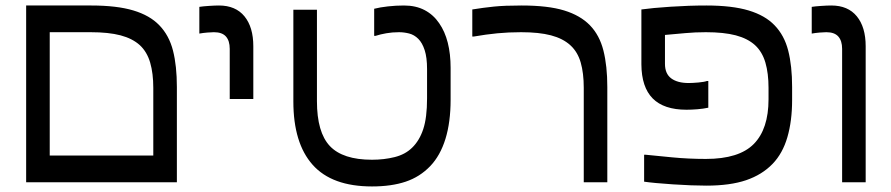

<svg xmlns="http://www.w3.org/2000/svg" viewBox="-20 -653 3193 688"><path d="M613.8 0H73.7V-633.3H306.6Q398.9 -633.3 458 -615.5Q517.1 -597.7 550.8 -562.5Q585.9 -526.4 599.9 -471.7Q613.8 -417 613.8 -341.3ZM529.3 -95.7V-338.4Q529.3 -390.1 518.1 -428.7Q506.8 -467.3 481 -491.2Q454.6 -515.1 411.9 -526.4Q369.1 -537.6 304.7 -537.6Q272 -537.6 235.6 -537.6Q199.2 -537.6 158.2 -537.6V-95.7Z M887.7 -298.3H803.2V-478Q803.2 -506.8 789.6 -522.2Q775.9 -537.6 746.6 -537.6Q738.3 -537.6 723.4 -536.4Q708.5 -535.2 694.3 -532.7V-628.4Q707 -630.4 728.3 -631.8Q749.5 -633.3 764.6 -633.3Q824.2 -633.3 856 -594.5Q887.7 -555.7 887.7 -487.3Z M1594.7 -295.9Q1594.7 -215.3 1576.2 -155.3Q1557.6 -95.2 1521.5 -57.6Q1484.4 -19 1433.6 -2Q1382.8 15.1 1313 15.1Q1169.4 15.1 1100.3 -62.5Q1031.2 -140.1 1031.2 -289.6V-618.2H1115.7V-290.5Q1115.7 -178.7 1162.1 -129.6Q1208.5 -80.6 1313 -80.6Q1356.4 -80.6 1394.3 -90.1Q1432.1 -99.6 1456.5 -123.5Q1482.9 -148.9 1496.6 -190.2Q1510.3 -231.4 1510.3 -300.8V-405.3Q1510.3 -447.3 1501.7 -473.4Q1493.2 -499.5 1479 -513.7Q1464.4 -528.3 1446 -533Q1427.7 -537.6 1409.7 -537.6Q1385.7 -537.6 1364.7 -533.9Q1343.8 -530.3 1325.2 -524.4H1320.8V-621.6Q1341.8 -627 1370.1 -630.1Q1398.4 -633.3 1427.7 -633.3Q1470.2 -633.3 1501.7 -616.7Q1533.2 -600.1 1553.7 -569.8Q1574.2 -540.5 1584.5 -500Q1594.7 -459.5 1594.7 -410.2Z M2156.2 0H2071.8V-338.4Q2071.8 -391.1 2060.8 -429.2Q2049.8 -467.3 2023.4 -491.2Q1997.1 -515.1 1954.3 -526.4Q1911.6 -537.6 1847.2 -537.6Q1802.7 -537.6 1762.2 -533.7Q1721.7 -529.8 1677.2 -522H1672.4V-619.1Q1711.9 -625.5 1749.8 -629.4Q1787.6 -633.3 1849.1 -633.3Q1943.8 -633.3 2001.7 -615.5Q2059.6 -597.7 2093.8 -562.5Q2128.4 -526.9 2142.3 -471.7Q2156.2 -416.5 2156.2 -341.3Z M2733.9 -338.4Q2733.9 -390.1 2722.7 -428.7Q2711.4 -467.3 2685.5 -491.2Q2659.2 -515.1 2616.5 -526.4Q2573.7 -537.6 2509.3 -537.6Q2470.7 -537.6 2436.5 -534.4Q2402.3 -531.2 2362.8 -527.8V-424.3Q2362.8 -388.7 2385.3 -372.1Q2407.7 -355.5 2447.8 -355.5Q2461.4 -355.5 2482.9 -357.4Q2504.4 -359.4 2513.2 -362.8H2518.1V-267.1Q2500 -263.2 2479 -261.5Q2458 -259.8 2439.9 -259.8Q2358.9 -259.8 2318.8 -300.3Q2278.8 -340.8 2278.3 -422.4V-619.1Q2316.4 -624.5 2382.6 -628.9Q2448.7 -633.3 2511.2 -633.3Q2603.5 -633.3 2662.6 -615.5Q2721.7 -597.7 2755.4 -562.5Q2790.5 -526.4 2804.4 -471.7Q2818.4 -417 2818.4 -341.3V-294.4Q2818.4 -219.7 2801.5 -161.6Q2784.7 -103.5 2748.5 -65.9Q2710.9 -26.9 2653.6 -7.3Q2596.2 12.2 2511.2 12.2Q2460.4 12.2 2390.9 7.6Q2321.3 2.9 2288.1 -2V-98.6H2293Q2331.1 -94.7 2389.4 -89.1Q2447.8 -83.5 2509.3 -83.5Q2628.4 -83.5 2681.2 -137.2Q2733.9 -190.9 2733.9 -297.4Z M3082 0H2997.6V-478Q2997.6 -506.8 2983.9 -522.2Q2970.2 -537.6 2940.9 -537.6Q2932.6 -537.6 2917.7 -536.4Q2902.8 -535.2 2888.7 -532.7V-628.4Q2901.4 -630.4 2922.6 -631.8Q2943.8 -633.3 2959 -633.3Q3018.6 -633.3 3050.3 -594.5Q3082 -555.7 3082 -487.3Z"/></svg>

Font: IranNastaliq
Style: Regular
Weight: 400
Designer: Hossein Zahedi
Version: Version 1.5